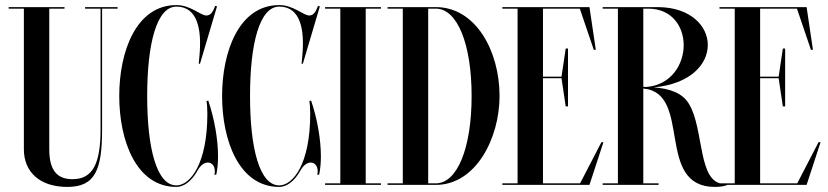

<svg xmlns="http://www.w3.org/2000/svg" viewBox="-20 -728 3259 756"><path d="M443 -700H315V-694H376V-219.5C376 -82 344.5 -22.5 265.5 -22.5C210.5 -22.5 174 -50.5 174 -140V-694H234V-700H14V-694H74V-140C74 -51 136.5 8 245 8C355.2 8 382 -59.5 382 -219.5V-694H443Z M793 -330C795 -321 796.5 -301 796.5 -280C796.5 -82 728.5 2 674.5 2C597.5 2 559.5 -142 559.5 -350C559.5 -558 597.5 -702 674.5 -702C759.5 -702 774.5 -609 765.5 -510L762.5 -477H767.5L834.5 -703L827.5 -705C817.5 -679 808.5 -667 792.5 -667C769.5 -667 730.5 -708 674.5 -708C516.5 -708 449.5 -526 449.5 -350C449.5 -174 516.5 8 674.5 8C702 8 733.5 -12 758.5 -57.5C770.5 -78.8 785.5 -88 798.5 -88C817 -88 830.5 -69.5 824.5 -40H831.5C836 -60.5 838.5 -85 838.5 -112C838.5 -177.5 825 -258 800 -332Z M1198 -330C1200 -321 1201.5 -301 1201.5 -280C1201.5 -82 1133.5 2 1079.5 2C1002.5 2 964.5 -142 964.5 -350C964.5 -558 1002.5 -702 1079.5 -702C1164.5 -702 1179.5 -609 1170.5 -510L1167.5 -477H1172.5L1239.5 -703L1232.5 -705C1222.5 -679 1213.5 -667 1197.5 -667C1174.5 -667 1135.5 -708 1079.5 -708C921.5 -708 854.5 -526 854.5 -350C854.5 -174 921.5 8 1079.5 8C1107 8 1138.5 -12 1163.5 -57.5C1175.5 -78.8 1190.5 -88 1203.5 -88C1222 -88 1235.5 -69.5 1229.5 -40H1236.5C1241 -60.5 1243.5 -85 1243.5 -112C1243.5 -177.5 1230 -258 1205 -332Z M1480 -700H1260V-694H1320V-6H1260V0H1480V-6H1420V-694H1480Z M1696 -700H1506V-694H1566V-6H1506V0H1696C1854 0 1947 -184 1947 -350C1947 -526 1854 -700 1696 -700ZM1666 -6V-694H1696C1780.5 -694 1837 -555 1837 -350C1837 -145 1780.5 -6 1696 -6Z M2264.1 -6H2118V-420H2190.9L2207.5 -309H2216.5V-537H2207.5L2190.9 -426H2118V-694H2263L2318 -532H2326L2301 -700H1958V-694H2018V-6H1958V0H2301L2356 -168H2348Z M2843 -6C2840 -5 2835 -4 2832 -4C2727 -4 2753 -217 2694 -317C2668.3 -362.2 2617.6 -378.9 2554.9 -384C2699.1 -397.4 2767 -475.4 2767 -551C2767 -624.7 2700.4 -698.5 2573 -700V-700H2353V-694H2413V-6H2353V0H2573V-6H2513V-379.4C2707.9 -362.7 2557.5 8 2795 8C2818 8 2838 4 2846 -1ZM2532 -694C2626.5 -694 2672 -623 2672 -550C2672 -475.1 2623.2 -393.4 2525.5 -385.6C2521.4 -385.7 2517.2 -385.8 2513 -385.9V-694Z M3119.1 -6H2973V-420H3045.9L3062.5 -309H3071.5V-537H3062.5L3045.9 -426H2973V-694H3118L3173 -532H3181L3156 -700H2813V-694H2873V-6H2813V0H3156L3211 -168H3203Z"/></svg>

Font: Picaflor 72 pt
Style: Regular
Weight: 400
Designer: Ariel Martín Pérez
Foundry: Tunera Type Foundry
Version: Version 1.000;hotconv 1.0.109;makeotfexe 2.5.65596